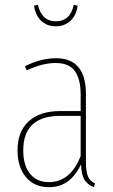

<svg xmlns="http://www.w3.org/2000/svg" viewBox="-20 -772 474 802"><path d="M122.1 -748 138.2 -752Q154.3 -683.1 212.9 -683.1Q273.9 -683.1 288.1 -752L304.2 -748Q299.3 -708.5 274.4 -685.3Q249.5 -662.1 212.9 -662.1Q176.3 -662.1 152.1 -685.1Q127.9 -708 122.1 -748ZM338.9 -96.2Q338.9 -55.2 347.4 -35.2Q356 -15.1 377 -5.9L372.1 9.8Q344.7 -0.5 332 -22.5Q319.3 -44.4 318.8 -85.9Q295.4 -37.6 262.7 -13.9Q230 9.8 184.1 9.8Q123 9.8 88.1 -32.5Q53.2 -74.7 53.2 -144Q53.2 -222.7 100.1 -265.4Q147 -308.1 231 -308.1H316.9V-377Q316.9 -441.9 292.5 -475.3Q268.1 -508.8 212.9 -508.8Q156.2 -508.8 91.8 -478L84 -495.1Q149.9 -528.8 213.9 -528.8Q338.9 -528.8 338.9 -378.9ZM184.1 -11.2Q273.9 -11.2 316.9 -120.1V-288.1H232.9Q77.1 -288.1 77.1 -144Q77.1 -81.1 105.5 -46.1Q133.8 -11.2 184.1 -11.2Z"/></svg>

Font: Fira Sans Compressed Thin
Style: Regular
Weight: 100
Width: 1
Designer: Carrois Corporate & Edenspiekermann AG
Foundry: Carrois Corporate GbR & Edenspiekermann AG
Version: Version 4.203;PS 004.203;hotconv 1.0.88;makeotf.lib2.5.64775